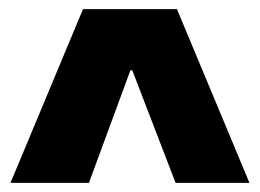

<svg xmlns="http://www.w3.org/2000/svg" viewBox="-20 -676 570 421"><path d="M3 -275 162 -656H368L527 -275H365L270 -522H266L175 -275Z"/></svg>

Font: Bricolage Grotesque 48pt ExtraBold
Style: Regular
Weight: 800
Designer: Mathieu Triay
Foundry: Atelier Triay
Version: Version 1.000; ttfautohint (v1.8.4.7-5d5b);gftools[0.9.32]